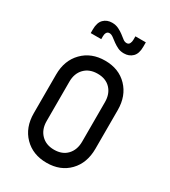

<svg xmlns="http://www.w3.org/2000/svg" viewBox="-182 -821 819 924"><g transform="rotate(30 227.0 -359.0)"><path d="M227 12Q150.5 12 102.8 -36.5Q55 -85 55 -164.5V-379Q55 -457.5 102.8 -506.2Q150.5 -555 227 -555Q303.5 -555 350.5 -506.2Q397.5 -457.5 397.5 -379V-164.5Q397.5 -85 350.5 -36.5Q303.5 12 227 12ZM227 -60.5Q272.5 -60.5 298.8 -88.5Q325 -116.5 325 -162V-381.5Q325 -427 298.8 -454.8Q272.5 -482.5 227 -482.5Q181.5 -482.5 154.5 -454.8Q127.5 -427 127.5 -381.5V-162Q127.5 -116.5 154.5 -88.5Q181.5 -60.5 227 -60.5ZM286 -630Q266 -630 251 -637.5Q236 -645 225 -653Q211 -663.5 199.8 -671.8Q188.5 -680 178.5 -680Q168 -680 163 -671.8Q158 -663.5 158 -652V-635H99.5V-655.5Q99.5 -693.5 117.8 -711.8Q136 -730 164.5 -730Q185 -730 201.5 -721.8Q218 -713.5 229 -705Q241.5 -695.5 251.5 -687.5Q261.5 -679.5 272.5 -679.5Q284 -679.5 288.8 -689Q293.5 -698.5 293.5 -709V-729H351.5V-704Q351.5 -666 333 -648Q314.5 -630 286 -630Z"/></g></svg>

Font: Mohave
Style: Regular
Weight: 400
Designer: Gumpita Rahayu
Foundry: Tokotype
Version: Version 2.003; ttfautohint (v1.8.3)